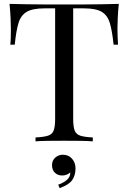

<svg xmlns="http://www.w3.org/2000/svg" viewBox="-20 -728 661 989"><path d="M592 -708Q588 -670 586.5 -634.5Q585 -599 585 -580Q585 -556 586 -535Q587 -514 588 -498H565Q558 -568 546 -608.5Q534 -649 504 -667Q474 -685 411 -685H357V-116Q357 -76 364.5 -56Q372 -36 394 -29Q416 -22 458 -20V0Q432 -2 392 -2.5Q352 -3 311 -3Q266 -3 226.5 -2.5Q187 -2 163 0V-20Q205 -22 227 -29Q249 -36 256.5 -56Q264 -76 264 -116V-685H210Q148 -685 117.5 -667Q87 -649 75 -608.5Q63 -568 56 -498H33Q35 -514 35.5 -535Q36 -556 36 -580Q36 -599 34.5 -634.5Q33 -670 29 -708Q71 -707 120.5 -706Q170 -705 220 -705Q270 -705 311 -705Q352 -705 401.5 -705Q451 -705 501 -706Q551 -707 592 -708ZM304 69Q333 69 351 89.5Q369 110 369 139Q369 175 352 199.5Q335 224 287 241L280 223Q303 216 323 200Q343 184 342 160Q335 167 324 171.5Q313 176 300 176Q278 176 263 162Q248 148 248 122Q248 99 264.5 84Q281 69 304 69Z"/></svg>

Font: Playfair Display
Style: Regular
Weight: 400
Designer: Claus Eggers Sørensen
Foundry: Claus Eggers Sørensen
Version: Version 1.203